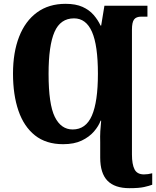

<svg xmlns="http://www.w3.org/2000/svg" viewBox="-20 -744 816 1004"><path d="M657 240Q580 240 542 201Q504 162 504 80V0Q503 -31 504.5 -58Q506 -85 509 -113H506Q496 -85 471.5 -56.5Q447 -28 407.5 -9Q368 10 310 10Q221 10 163 -36Q105 -82 76.5 -165Q48 -248 48 -359Q48 -470 80 -552Q112 -634 173.5 -679Q235 -724 323 -724Q376 -724 411.5 -708Q447 -692 469.5 -666Q492 -640 506 -610H509L526 -714H751V-657H719Q692 -657 681 -642Q670 -627 670 -589V64Q670 115 683.5 141.5Q697 168 733 168Q754 168 776 162V222Q760 228 733.5 234Q707 240 657 240ZM360 -67Q429 -67 460.5 -139.5Q492 -212 492 -358Q492 -507 461 -577.5Q430 -648 367 -648Q296 -648 265 -577Q234 -506 234 -358Q234 -199 266.5 -133Q299 -67 360 -67Z"/></svg>

Font: Noto Serif Condensed Black
Style: Regular
Weight: 900
Width: 3
Designer: Monotype Design Team
Foundry: Monotype Imaging Inc.
Version: Version 2.015; ttfautohint (v1.8.4.7-5d5b)